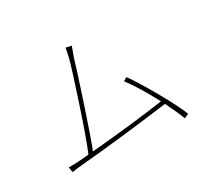

<svg xmlns="http://www.w3.org/2000/svg" viewBox="-153 -972 1305 1221"><g transform="rotate(-30 500.0 -361.5)"><path d="M914 8 882 23Q862 -31 818 -120Q435 -70 165 -47Q137 -45 93 -38L86 -76Q120 -75 163 -78Q193 -80 235 -84Q269 -162 339 -372.5Q409 -583 433 -669Q446 -720 449 -746L490 -737Q464 -667 463 -663Q439 -581 370 -372.5Q301 -164 270 -87Q589 -115 804 -147Q725 -296 664 -375L691 -390Q744 -315 815.5 -188.5Q887 -62 914 8Z"/></g></svg>

Font: Noto Sans Korean Thin
Style: Regular
Weight: 250
Designer: Ryoko NISHIZUKA  (kana & ideographs); Paul D. Hunt (Latin, Greek & Cyrillic); Wenlong ZHANG  (bopomofo); Sandoll Communi
Foundry: Adobe Systems Incorporated
Version: Version 1.0001;PS 1;hotconv 1.0.78;makeotf.lib2.5.61930